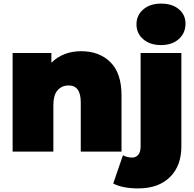

<svg xmlns="http://www.w3.org/2000/svg" viewBox="-20 -841 1076 1065"><path d="M654 -312V0H428V-273Q428 -367 361 -367Q323 -367 299.5 -340.5Q276 -314 276 -257V0H50V-547H265V-493Q297 -525 339 -541Q381 -557 430 -557Q531 -557 592.5 -496Q654 -435 654 -312ZM608 177 662 20Q686 33 713 33Q734 33 747 17.5Q760 2 760 -30V-547H986V-28Q986 79 922.5 141.5Q859 204 747 204Q660 204 608 177ZM737 -706Q737 -756 774.5 -788.5Q812 -821 873 -821Q935 -821 972 -790Q1009 -759 1009 -710Q1009 -658 972 -624.5Q935 -591 873 -591Q812 -591 774.5 -623.5Q737 -656 737 -706Z"/></svg>

Font: Montserrat Alternates Black
Style: Regular
Weight: 900
Designer: Julieta Ulanovsky
Foundry: Julieta Ulanovsky
Version: Version 7.200